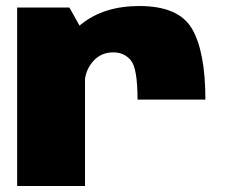

<svg xmlns="http://www.w3.org/2000/svg" viewBox="-20 -618 756 638"><path d="M437 -287H662.5Q662.5 -445 618.5 -521.5Q574.5 -598 443 -598Q325 -598 250 -537.5Q175 -477 175 -386.5L261.5 -340Q261.5 -381 287.8 -412.5Q314 -444 356.5 -444Q393 -444 415 -417.2Q437 -390.5 437 -287ZM37 0H262.5V-500.5L210.5 -593H37Z"/></svg>

Font: Anybody UltraCondensed Thin Black
Style: Regular
Weight: 900
Version: Version 1.111